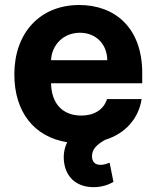

<svg xmlns="http://www.w3.org/2000/svg" viewBox="-20 -573 638 782"><path d="M416.9 -327.8H187.9C190.7 -390.3 238.3 -439.6 305.4 -439.6C371.1 -439.6 416.5 -392.8 416.9 -327.8ZM38.4 -270.2C38.4 -117.2 118.6 -15.3 253.6 6.4C240.1 34.1 236.5 65.7 242.2 95.5C253.2 155.5 298.3 189.3 361.2 189.3C397.4 189.3 424.7 177.9 442.1 168L426.5 89.8C416.9 93 405.2 98.4 389.2 98.4C366.5 98.4 354.4 85.6 354.8 62.9C354.4 34.4 376.1 14.2 408.7 -3.6C492.2 -29.8 544.4 -90.6 556.8 -169.4H415.8C402.7 -126.8 363.6 -102.3 311.4 -102.3C235.4 -102.3 189.6 -150.2 187.9 -234H559.3V-275.6C559.3 -460.9 447.1 -552.6 302.9 -552.6C142.4 -552.6 38.4 -438.6 38.4 -270.2Z"/></svg>

Font: Margiela Sans
Style: Bold
Weight: 700
Designer: Stefan Endress, Andreas Faust
Version: Version 1.100;FEAKit 1.0